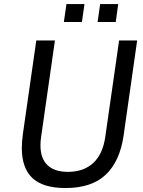

<svg xmlns="http://www.w3.org/2000/svg" viewBox="-20 -938 722 968"><path d="M90 -191.5Q90 -222.5 95.5 -263.5L163 -734H257L187.5 -249.5Q184 -227 184 -205.5Q184 -139 219.5 -105.2Q255 -71.5 322.5 -71.5Q401 -71.5 449.8 -116Q498.5 -160.5 511 -249.5L580.5 -734H671.5L603 -253.5Q584 -124 512.8 -57Q441.5 10 310.5 10Q196.5 10 143.2 -40.5Q90 -91 90 -191.5ZM485 -917.5H576L563.5 -827H472ZM315 -917.5H406L393 -827H302Z"/></svg>

Font: 1883 Sans
Style: Italic
Weight: 400
Italic angle: -8°
Designer: 1883 Sans project is a fork of Public Sans.
Version: Version 1.009